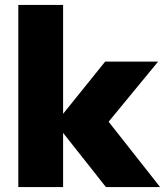

<svg xmlns="http://www.w3.org/2000/svg" viewBox="-20 -756 667 776"><path d="M408 0 235 -219V0H54V-736H235V-296L405 -507H619L419 -264L627 0Z"/></svg>

Font: Muli Black
Style: Regular
Weight: 900
Designer: Vernon Adams
Foundry: Vernon Adams
Version: Version 2.001